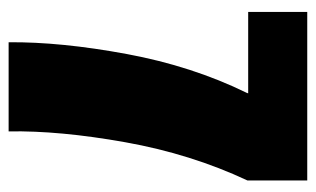

<svg xmlns="http://www.w3.org/2000/svg" viewBox="-160 -554 715 434"><g transform="rotate(90 197.0 -337.5)"><path d="M76 0H277.5Q275.5 -115 302 -263.5Q328.5 -412 388.5 -540V-675H7.5V-541.5H191.5L190.5 -538.5Q130 -415 102.5 -266.5Q75 -118 76 0Z"/></g></svg>

Font: Anybody ExtraCondensed Black
Style: Regular
Weight: 900
Width: 2
Version: Version 1.113;gftools[0.9.25]